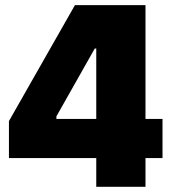

<svg xmlns="http://www.w3.org/2000/svg" viewBox="-20 -723 683 743"><path d="M14.6 -111.3H352.5V0H543V-111.3H608.9V-262.7H543V-703.1H270L14.6 -254.4ZM198.2 -262.7V-272.5L346.7 -535.2H352.5V-262.7Z"/></svg>

Font: Wand UI Pro Black
Style: Regular
Weight: 900
Designer: Andreas Faust
Version: Version 1.003;FEAKit 1.0